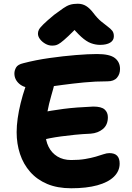

<svg xmlns="http://www.w3.org/2000/svg" viewBox="-20 -1000 704 1027"><path d="M361 7Q287 7 232.5 -16Q178 -39 141.5 -80.5Q105 -122 87 -176.5Q69 -231 69 -293Q69 -327 74.5 -366.5Q80 -406 90.5 -448.5Q101 -491 115 -532Q127 -571 153 -592.5Q179 -614 214 -614Q233 -614 246.5 -607Q260 -600 267 -587Q274 -574 272 -554Q266 -528 254 -487.5Q242 -447 232.5 -397Q223 -347 223 -292Q223 -249 239.5 -215.5Q256 -182 287 -163Q318 -144 361 -144Q403 -144 435.5 -149.5Q468 -155 492 -162Q516 -169 533.5 -175Q551 -181 565 -181Q593 -181 606.5 -167Q620 -153 620 -125Q620 -85 589.5 -55Q559 -25 501 -9Q443 7 361 7ZM193 -249Q170 -244 157 -253Q144 -262 139 -280.5Q134 -299 134 -320Q134 -348 152.5 -369Q171 -390 199 -397Q225 -403 255 -408Q285 -413 319.5 -417.5Q354 -422 393.5 -425Q433 -428 479 -430Q522 -430 539.5 -414.5Q557 -399 557 -373Q557 -332 530.5 -310Q504 -288 465 -285Q419 -283 380 -279Q341 -275 307.5 -270.5Q274 -266 246 -260.5Q218 -255 193 -249ZM162 -528Q111 -528 84 -551Q57 -574 57 -607Q57 -623 66 -639Q75 -655 105 -662Q170 -679 244 -689.5Q318 -700 385.5 -705.5Q453 -711 499 -711Q567 -711 594.5 -689.5Q622 -668 622 -631Q622 -603 605.5 -584Q589 -565 555 -565Q490 -565 429 -559Q368 -553 316 -546Q264 -539 224.5 -533.5Q185 -528 162 -528ZM259 -756Q240 -756 222.5 -766Q205 -776 194 -790.5Q183 -805 183 -820Q183 -831 188 -841Q193 -851 211.5 -869.5Q230 -888 270 -921Q300 -943 318.5 -956Q337 -969 354.5 -974.5Q372 -980 396 -980Q421 -980 440.5 -968Q460 -956 479 -931Q501 -902 521 -885.5Q541 -869 556 -858Q571 -847 580 -836Q589 -825 589 -806Q589 -784 569.5 -772Q550 -760 515 -760Q491 -760 466.5 -769Q442 -778 414.5 -803Q387 -828 350 -873L412 -872Q371 -831 345.5 -807Q320 -783 305 -772Q290 -761 280 -758.5Q270 -756 259 -756Z"/></svg>

Font: Shantell Sans
Style: Bold
Weight: 700
Designer: Stephen Nixon, Anya Danilova, Shantell Martin
Foundry: Arrow Type
Version: Version 1.011;[c5ecc13dd]